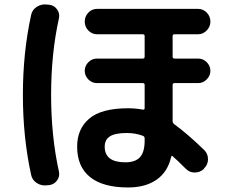

<svg xmlns="http://www.w3.org/2000/svg" viewBox="-20 -787 1040 864"><path d="M550.8 -188.5Q498 -188.5 474.6 -173.3Q451.2 -158.2 451.2 -127Q451.2 -56.6 543.9 -56.6Q588.9 -56.6 609.9 -79.6Q630.9 -102.5 630.9 -153.3V-164.1Q630.9 -172.9 623 -175.8Q589.8 -188.5 550.8 -188.5ZM556.6 56.6Q443.4 56.6 385.3 9.8Q327.1 -37.1 327.1 -127Q327.1 -207 381.8 -253.4Q436.5 -299.8 556.6 -299.8Q589.8 -299.8 622.1 -293.9Q630.9 -292 630.9 -300.8V-405.3Q630.9 -413.1 622.1 -413.1H416Q393.6 -413.1 377.4 -429.7Q361.3 -446.3 361.3 -468.3Q361.3 -490.2 377.4 -506.8Q393.6 -523.4 416 -523.4H622.1Q630.9 -523.4 630.9 -532.2V-625Q630.9 -632.8 622.1 -632.8H417Q393.6 -632.8 377.4 -649.9Q361.3 -667 361.3 -689.9Q361.3 -712.9 377.4 -730Q393.6 -747.1 417 -747.1H871.1Q894.5 -747.1 910.6 -730Q926.8 -712.9 926.8 -689.9Q926.8 -667 910.2 -649.9Q893.6 -632.8 871.1 -632.8H765.6Q756.8 -632.8 756.8 -625V-532.2Q756.8 -523.4 765.6 -523.4H872.1Q894.5 -523.4 910.6 -506.8Q926.8 -490.2 926.8 -468.3Q926.8 -446.3 910.2 -429.7Q893.6 -413.1 872.1 -413.1H765.6Q756.8 -413.1 756.8 -405.3V-242.2Q756.8 -234.4 763.7 -228.5Q825.2 -183.6 900.4 -110.4Q916 -93.8 916 -70.3Q916 -46.9 899.4 -30.3L896.5 -26.4Q879.9 -10.7 856 -10.7Q832 -10.7 815.4 -28.3Q775.4 -68.4 756.8 -84Q752 -88.9 750 -80.1Q734.4 -12.7 684.1 22Q633.8 56.6 556.6 56.6ZM190.4 46.9Q166 49.8 145.5 36.6Q125 23.4 120.1 0Q83 -168.9 83 -359.9Q83 -550.8 120.1 -719.7Q125 -743.2 145.5 -756.3Q166 -769.5 190.4 -766.6L202.1 -765.6Q224.6 -762.7 237.3 -744.1Q250 -725.6 245.1 -704.1Q210 -545.9 210 -359.9Q210 -173.8 245.1 -15.6Q250 6.8 236.8 24.9Q223.6 43 202.1 45.9Z"/></svg>

Font: Rounded Mgen+ 1mn bold
Style: Bold
Weight: 700
Designer: [Source Han Sans]
Ryoko NISHIZUKA  (kana & ideographs); Paul D. Hunt (Latin, Greek & Cyrillic); Wenlong ZHANG  (bopomofo
Version: Version 1.059.20150602